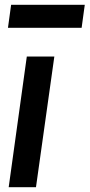

<svg xmlns="http://www.w3.org/2000/svg" viewBox="-20 -775 371 795"><path d="M16 0H129L205 -541H91ZM13 -660H318L331 -755H26Z"/></svg>

Font: Mluvka SemiBold
Style: Italic
Weight: 600
Italic angle: -8°
Designer: Modified by Jiří Krblich, Original typeface by Gumpita Rahayu
Foundry: Gumpita Rahayu & Jiří Krblich
Version: Version 2.000;Glyphs 3.1.1 (3134)